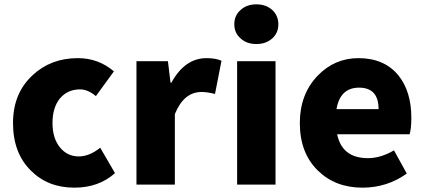

<svg xmlns="http://www.w3.org/2000/svg" viewBox="-20 -851 1958 885"><path d="M122 -65Q40 -146 40 -284Q40 -421 130 -504Q214 -583 339 -583Q434 -583 505 -522L422 -408Q385 -439 349 -439Q291 -439 256 -397Q222 -355 222 -284Q222 -214 256 -172Q290 -130 343 -130Q392 -130 442 -170L510 -53Q435 14 323 14Q200 14 122 -65Z M609 -569H754L766 -470H770Q832 -583 932 -583Q974 -583 1001 -571L971 -418Q935 -427 909 -427Q827 -427 786 -325V0H609Z M1073 -569H1250V0H1073ZM1089 -674Q1060 -699 1060 -739Q1060 -780 1089 -805Q1117 -831 1162 -831Q1206 -831 1235 -805Q1263 -779 1263 -739Q1263 -699 1235 -674Q1206 -648 1162 -648Q1117 -648 1089 -674Z M1445 -65Q1362 -146 1362 -284Q1362 -417 1445 -503Q1523 -583 1632 -583Q1751 -583 1816 -504Q1876 -430 1876 -308Q1876 -258 1868 -232H1534Q1557 -122 1676 -122Q1735 -122 1796 -158L1855 -51Q1764 14 1651 14Q1525 14 1445 -65ZM1725 -348Q1725 -447 1635 -447Q1548 -447 1531 -348Z"/></svg>

Font: Source Han Sans CN Heavy
Style: Bold
Weight: 900
Designer: Ryoko NISHIZUKA (kana & ideographs); Paul D. Hunt (Latin, Greek & Cyrillic); Wenlong ZHANG (bopomofo); Sandoll Communica
Foundry: Adobe Systems Incorporated
Version: Version 1.000;PS 1;hotconv 1.0.78;makeotf.lib2.5.61930